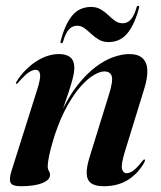

<svg xmlns="http://www.w3.org/2000/svg" viewBox="-20 -635 556 664"><path d="M36 -345.5Q34.5 -345.5 35 -347.5Q35.5 -349.5 37 -352.5Q65 -396.5 104.5 -422.2Q144 -448 184 -448Q210 -448 223.5 -436.5Q237 -425 237 -401Q237 -384.5 231 -361.8Q225 -339 217 -315.2Q209 -291.5 201.8 -271.2Q194.5 -251 192.5 -240L189 -241Q216 -299.5 247.2 -339.2Q278.5 -379 310.2 -403Q342 -427 372 -437.5Q402 -448 426.5 -448Q458 -448 473.2 -433.5Q488.5 -419 489.5 -392.2Q490.5 -365.5 479 -328.5L411.5 -109.5Q398 -65 402 -50.5Q406 -36 418 -36Q428.5 -36 441 -45Q453.5 -54 472 -77.5Q475.5 -81.5 476.8 -82.8Q478 -84 479.5 -83.5Q481.5 -83.5 481.5 -80.8Q481.5 -78 478.5 -72.5Q458.5 -36 423.5 -13.5Q388.5 9 338.5 9Q309 9 294.8 -1.8Q280.5 -12.5 279.8 -34.2Q279 -56 289 -89L356.5 -307Q371.5 -354.5 366.5 -371.2Q361.5 -388 340.5 -388Q326.5 -388 305.8 -376.2Q285 -364.5 261.2 -338.5Q237.5 -312.5 213.8 -270.8Q190 -229 170 -170Q161 -141.5 155.5 -120Q150 -98.5 147.5 -83.5Q145 -68.5 145 -59.5Q145 -50 149 -44Q153 -38 153 -29.5Q153 -13 126.5 -2Q100 9 52.5 9Q22 9 16.5 -3.2Q11 -15.5 19.5 -43L107.5 -321.5Q121 -363 118.5 -378.2Q116 -393.5 103 -393.5Q93 -393.5 79.5 -384.8Q66 -376 43.5 -350Q41.5 -347.5 39.8 -346.2Q38 -345 36 -345.5ZM355.5 -489.5Q336 -489.5 321.8 -498Q307.5 -506.5 295.8 -517.5Q284 -528.5 272.5 -537.2Q261 -546 246.5 -546Q229.5 -546 217.8 -532.5Q206 -519 198.5 -492Q197 -485.5 192.5 -485.5Q188 -485.5 189.5 -492Q204.5 -550.5 229.5 -580.8Q254.5 -611 295 -611Q314 -611 328.5 -602.5Q343 -594 354.5 -582.8Q366 -571.5 377.8 -563Q389.5 -554.5 404 -554.5Q421 -554.5 432.8 -568Q444.5 -581.5 452 -608.5Q453.5 -615 458 -615Q462.5 -615 461 -608.5Q445.5 -550 420.5 -519.8Q395.5 -489.5 355.5 -489.5Z"/></svg>

Font: Fraunces 120pt SemiBold
Style: Italic
Weight: 600
Italic angle: -16°
Version: Version 1.000;[b76b70a41]